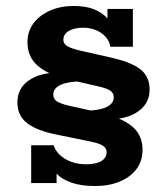

<svg xmlns="http://www.w3.org/2000/svg" viewBox="-20 -613 559 643"><path d="M298.5 10Q251 10 218.5 -1.6Q186 -13.3 169.5 -31.3V0H84.4V-126.5H159.7Q165 -108.8 180.2 -94.3Q195.4 -79.7 218.4 -71.2Q241.5 -62.8 267.9 -62.8Q301.5 -62.8 319.3 -73.6Q337.1 -84.4 337.1 -103.6Q337.1 -116.7 324.7 -124.9Q312.2 -133.2 281.3 -139.4L168 -162.6Q103.2 -175.6 70.8 -200.6Q38.3 -225.6 38.3 -269.9Q38.3 -316.6 75.7 -343.1Q113.1 -369.6 169.8 -369.1L183 -354.3Q128.8 -369.9 100.4 -398.5Q72 -427.1 72 -471.4Q72 -508.5 92.6 -535.5Q113.1 -562.5 148.2 -577.8Q183.3 -593 226.8 -593Q267.8 -593 295.3 -581.7Q322.8 -570.5 339.8 -551.3V-583H425V-456.5H349.6Q346.8 -474.9 333.8 -489.5Q320.9 -504 301.3 -512.1Q281.7 -520.2 258.8 -520.2Q228.8 -520.2 210.5 -509.4Q192.2 -498.6 192.2 -479.4Q192.2 -466.5 205 -458.7Q217.9 -450.8 248 -443.6L347.6 -421.1Q417.3 -405.9 449.2 -381.7Q481 -357.4 481 -313.1Q481 -267.4 444.1 -240.9Q407.2 -214.4 351.8 -213.9L339.6 -228.7Q398 -213.1 427.7 -185Q457.3 -156.9 457.3 -111.6Q457.3 -73.8 437 -46.8Q416.7 -19.7 380.8 -4.9Q345 10 298.5 10ZM283.1 -243Q320.6 -245 340.7 -256.5Q360.8 -268.1 360.8 -286.7Q360.8 -301.7 349.1 -309.6Q337.5 -317.6 302.6 -325.3L238.4 -340Q199.5 -338 179 -326.8Q158.5 -315.6 158.5 -296.3Q158.5 -282.1 169.9 -273.9Q181.4 -265.7 213.7 -258.4Z"/></svg>

Font: Rokkitt SemiBold
Style: Regular
Weight: 600
Designer: Vernon Adams
Foundry: Vernon Adams
Version: Version 3.103